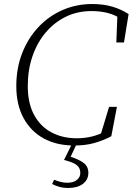

<svg xmlns="http://www.w3.org/2000/svg" viewBox="-20 -708 659 954"><path d="M348 15Q262 15 197.5 -20Q133 -55 97 -121.5Q61 -188 61 -280Q61 -369 90 -443.5Q119 -518 170.5 -573Q222 -628 290.5 -658Q359 -688 438 -688Q494 -688 538 -675Q582 -662 619 -638L596 -497H558L563 -625Q511 -653 434 -653Q365 -653 307.5 -625Q250 -597 207.5 -547Q165 -497 141.5 -429Q118 -361 118 -281Q118 -195 149.5 -137Q181 -79 236 -50Q291 -21 361 -21Q427 -21 482 -45L522 -177H561L533 -31Q493 -10 449 2.5Q405 15 348 15ZM298 87 341 0H364L331 71Q372 84 395.5 101.5Q419 119 419 151Q419 185 392 205.5Q365 226 319 226Q294 226 273.5 220Q253 214 239 206L249 185Q263 191 279.5 195.5Q296 200 315 200Q344 200 361.5 186.5Q379 173 379 151Q379 125 359.5 111Q340 97 298 87Z"/></svg>

Font: Source Serif 4 SmText Light
Style: Italic
Weight: 300
Italic angle: -12°
Designer: Frank Grießhammer
Foundry: Adobe
Version: Version 4.005;hotconv 1.1.0;makeotfexe 2.6.0